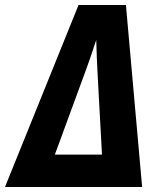

<svg xmlns="http://www.w3.org/2000/svg" viewBox="-39 -750 659 770"><path d="M276 -730H466L531 0H-19ZM181 -130H370L352 -461Q349 -513 347 -590Q322 -513 303 -462Z"/></svg>

Font: JetBrains Mono Extra Bold
Style: Italic
Weight: 800
Italic angle: -9°
Monospace: yes
Designer: Philipp Nurullin, Konstantin Bulenkov
Foundry: JetBrains
Version: 2.002